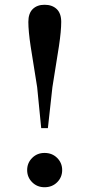

<svg xmlns="http://www.w3.org/2000/svg" viewBox="-20 -772 375 806"><path d="M167 14Q136 14 115 -7Q94 -28 94 -58Q94 -88 115 -109Q136 -130 167 -130Q199 -130 220 -109Q241 -88 241 -58Q241 -28 220 -7Q199 14 167 14ZM167 -752Q199 -752 218 -734Q237 -716 237 -680Q237 -642 227.5 -578.5Q218 -515 200 -406L181 -234H153L136 -406Q118 -515 108.5 -578.5Q99 -642 99 -680Q99 -716 117.5 -734Q136 -752 167 -752Z"/></svg>

Font: Noto Serif TC SemiBold
Style: Regular
Weight: 600
Version: Version 2.002-H1;hotconv 1.1.0;makeotfexe 2.6.0